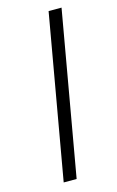

<svg xmlns="http://www.w3.org/2000/svg" viewBox="-109 -729 471 774"><g transform="rotate(-15 127.0 -341.5)"><path d="M177 -683H231L111 0H57Z"/></g></svg>

Font: Fahkwang ExtraLight
Style: Italic
Weight: 275
Italic angle: -10°
Designer: Suppakit Chalermlarp | Katatrad Co.,Ltd.
Foundry: Cadson Demak Co.,Ltd.
Version: Version 1.000; ttfautohint (v1.6)